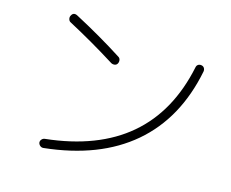

<svg xmlns="http://www.w3.org/2000/svg" viewBox="-100 -854 1200 998"><g transform="rotate(15 500.0 -354.5)"><path d="M176.8 -664.1Q168 -668 165 -678.7Q162.1 -689.5 167 -698.2Q177.7 -719.7 200.2 -708Q338.9 -634.8 460.9 -556.6Q469.7 -551.8 471.7 -541.5Q473.6 -531.2 468.8 -522Q463.9 -512.7 453.6 -511.2Q443.4 -509.8 434.6 -514.6Q310.5 -592.8 176.8 -664.1ZM909.2 -595.7Q856.4 -331.1 679.2 -179.7Q502 -28.3 208 2.9Q198.2 3.9 190.4 -2.4Q182.6 -8.8 180.7 -18.6Q179.7 -28.3 186.5 -36.1Q193.4 -43.9 203.1 -44.9Q758.8 -104.5 863.3 -607.4Q865.2 -617.2 873 -622.1Q880.9 -627 891.1 -625Q901.4 -623 906.2 -614.7Q911.1 -606.4 909.2 -595.7Z"/></g></svg>

Font: Rounded-X Mgen+ 1m light
Style: Regular
Weight: 200
Designer: [Source Han Sans]
Ryoko NISHIZUKA  (kana & ideographs); Paul D. Hunt (Latin, Greek & Cyrillic); Wenlong ZHANG  (bopomofo
Version: Version 1.059.20150602